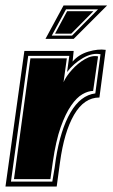

<svg xmlns="http://www.w3.org/2000/svg" viewBox="-47 -681 411 701"><path d="M-27 0 42 -495H222L218 -456Q240 -482 275.5 -492.5Q311 -503 339 -499L316 -325Q260 -325 223.5 -262Q187 -199 172 -88L160 0ZM-7 -18H144Q150 -53 152.5 -68.5Q155 -84 157 -101Q174 -208 210.5 -270.5Q247 -333 301 -340L320 -483Q290 -489 255.5 -469Q221 -449 198 -418L206 -477H56ZM4 -27 64 -468H197L185 -381Q194 -402 215.5 -426Q237 -450 263 -465Q289 -480 311 -475L293 -349Q275 -349 254 -337Q233 -325 213 -296Q192 -266 174.5 -216.5Q157 -167 146 -91L137 -27ZM185 -661H344L222 -539H119ZM142 -551H216L311 -647H194ZM154 -558 198 -640H294L213 -558Z"/></svg>

Font: Alumni Sans Collegiate One
Style: Italic
Weight: 400
Italic angle: -8°
Designer: Robert E. Leuschke
Foundry: Robert E. Leuschke
Version: Version 1.100